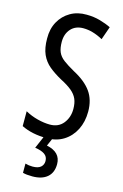

<svg xmlns="http://www.w3.org/2000/svg" viewBox="-142 -786 697 1087"><g transform="rotate(15 206.5 -242.0)"><path d="M375 -196Q375 -136 351.5 -89.5Q328 -43 286 -16.5Q244 10 187 10Q100 10 38 -21V-108Q72 -89 111 -79Q150 -69 184 -69Q234 -69 262 -104Q290 -139 290 -188Q290 -223 279.5 -247Q269 -271 245 -291Q221 -311 180 -332Q138 -355 107 -380.5Q76 -406 59.5 -443Q43 -480 43 -536Q42 -592 65.5 -634.5Q89 -677 130.5 -701Q172 -725 225 -724Q267 -724 304 -713.5Q341 -703 369 -689L342 -612Q282 -645 227 -645Q181 -645 154.5 -615.5Q128 -586 128 -540Q128 -503 138 -479.5Q148 -456 172.5 -437.5Q197 -419 238 -396Q308 -359 341.5 -312Q375 -265 375 -196ZM282 137Q282 187 251 213.5Q220 240 164 240Q128 240 108 234V180Q128 186 151 186Q183 186 198.5 172.5Q214 159 214 137Q214 111 194 97.5Q174 84 138 79L172 0H221L199 50Q282 67 282 137Z"/></g></svg>

Font: Noto Sans Sinhala UI ExtraCondensed
Style: Regular
Weight: 400
Width: 2
Designer: Jelle Bosma - Monotype Design Team
Foundry: Monotype Imaging Inc.
Version: Version 2.006; ttfautohint (v1.8.4.7-5d5b)